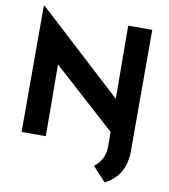

<svg xmlns="http://www.w3.org/2000/svg" viewBox="-102 -850 1007 1147"><g transform="rotate(10 401.5 -277.0)"><path d="M729 30 171 -474 214 -450 217 0H70V-765H76L622 -263L590 -277L587 -736H733V-4ZM733 -30V0Q733 72 703.5 125Q674 178 611 211L531 124Q561 102 577.5 70Q594 38 594 -8V-163Z"/></g></svg>

Font: Reem Kufi Fun
Style: Bold
Weight: 700
Designer: Khaled Hosny
Version: Version 1.005